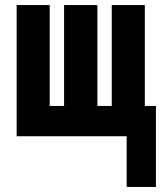

<svg xmlns="http://www.w3.org/2000/svg" viewBox="-20 -540 640 761"><path d="M482 201V0H46V-520H177V-120H234V-520H366V-120H423V-520H554V-120H598V201Z"/></svg>

Font: Iosevka SS04 Heavy Extended
Style: Regular
Weight: 900
Width: 7
Monospace: yes
Designer: Belleve Invis
Foundry: Belleve Invis
Version: Version 19.0.0; ttfautohint (v1.8.4)